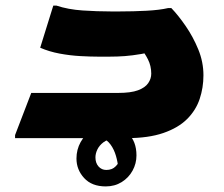

<svg xmlns="http://www.w3.org/2000/svg" viewBox="-20 -495 802 688"><path d="M34 -11 92 -162H403Q449 -162 474.5 -171.5Q500 -181 511 -197Q522 -213 522 -231Q522 -259 510 -282.5Q498 -306 485 -320L563 -318Q518 -307 486 -301.5Q454 -296 427.5 -294Q401 -292 372 -292H332Q305 -292 268 -294Q231 -296 193.5 -303Q156 -310 124 -324L171 -475H182Q224 -461 276 -457.5Q328 -454 377 -454H409Q458 -454 505 -456.5Q552 -459 582 -466H594Q619 -440 645.5 -401.5Q672 -363 690.5 -318Q709 -273 709 -225Q709 -181 695.5 -140.5Q682 -100 650.5 -68.5Q619 -37 565.5 -18.5Q512 0 434 0H34ZM370 -46Q408 -46 438.5 -17.5Q469 11 469 62Q469 91 455 116.5Q441 142 416 157.5Q391 173 359 173Q309 173 281.5 143Q254 113 254 73Q254 41 269 14Q284 -13 310.5 -29.5Q337 -46 370 -46ZM388 2Q365 4 350.5 15Q336 26 329 40.5Q322 55 322 69Q322 89 333 101.5Q344 114 361 114Q382 114 394.5 101Q407 88 414 71Q421 54 425 42L402 137Q405 126 403.5 106Q402 86 395.5 63.5Q389 41 376.5 23.5Q364 6 344 -2Z"/></svg>

Font: Kufam ExtraBold
Style: Italic
Weight: 800
Italic angle: -11°
Designer: Artur Schmal
Foundry: Original Type
Version: Version 1.301; ttfautohint (v1.8.3)